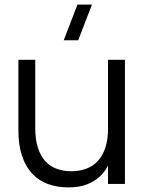

<svg xmlns="http://www.w3.org/2000/svg" viewBox="-20 -800 633 835"><path d="M320.2 -625H257.2L316.8 -780H379.8ZM133.3 -243.5Q133.3 -193.5 144.8 -157.8Q156.2 -122 176.7 -99.3Q197.2 -76.7 226.1 -66Q255 -55.3 290 -55.3Q324.7 -55.3 354.1 -65.9Q383.5 -76.5 404.8 -99.2Q426.2 -121.8 438.1 -157.6Q450 -193.3 450 -243.5L466.7 -123.3Q460.8 -102 448.5 -77.6Q436.2 -53.2 414.3 -32.6Q392.5 -12 359 1.5Q325.5 15 277.3 15Q228.7 15 188.5 0.3Q148.3 -14.3 119.8 -45Q91.2 -75.7 75.6 -122.4Q60 -169.2 60 -233.3V-540H133.3ZM523.3 -540V0H449.7V-540Z"/></svg>

Font: Vela Sans GX ExtLt
Style: Regular
Weight: 200
Designer: Principal design: Mikhail Sharanda - project Manrope.
Design modification: Ravid Balaliev
Foundry: Mikhail Sharanda
Version: Version 1.001